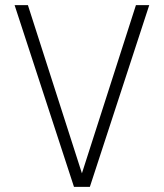

<svg xmlns="http://www.w3.org/2000/svg" viewBox="-20 -730 640 750"><path d="M269 0 37 -710H89L300 -53L511 -710H563L331 0Z"/></svg>

Font: Geist Mono UltraLight
Style: Regular
Weight: 200
Monospace: yes
Designer: Basement.studio, Andrés Briganti, Mateo Zaragoza
Foundry: Basement.studio, Vercel, Andrés Briganti, Guido Ferreyra, Mateo Zaragoza
Version: Version 1.400; ttfautohint (v1.8.4.7-5d5b)